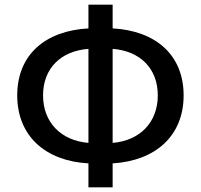

<svg xmlns="http://www.w3.org/2000/svg" viewBox="-20 -781 863 825"><path d="M464 -571C582 -562 658 -487 658 -371C658 -256 582 -177 464 -167ZM360 -167C241 -177 165 -256 165 -371C165 -487 241 -562 360 -571ZM464 -761H360V-659C176 -649 54 -547 54 -371C54 -196 176 -89 360 -79V24H464V-79C648 -90 769 -197 769 -371C769 -546 648 -649 464 -659Z"/></svg>

Font: Noto Sans Japanese Medium
Style: Regular
Weight: 500
Designer: Ryoko NISHIZUKA (kana & ideographs); Paul D. Hunt (Latin, Greek & Cyrillic); Wenlong ZHANG (bopomofo); Sandoll Communica
Foundry: Adobe Systems Incorporated
Version: Version 1.000;PS 1;hotconv 1.0.78;makeotf.lib2.5.61930